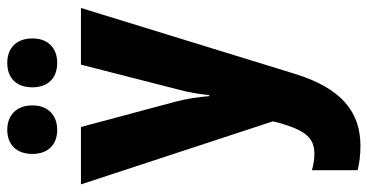

<svg xmlns="http://www.w3.org/2000/svg" viewBox="-268 -530 1037 542"><g transform="rotate(-90 251.0 -258.5)"><path d="M88 -686C88 -640 116 -616 156 -616C196 -616 225 -641 225 -686C225 -732 196 -757 156 -757C116 -757 88 -733 88 -686ZM276 -686C276 -641 303 -616 345 -616C386 -616 414 -641 414 -686C414 -732 386 -757 345 -757C304 -757 276 -733 276 -686ZM2 -549 180 -7 175 13C154 84 134 110 88 110C72 110 56 107 42 103V232C62 237 84 240 111 240C205 240 273 188 314 55L500 -549H340L271 -279C261 -243 257 -216 254 -187H251C249 -216 244 -249 236 -280L164 -549Z"/></g></svg>

Font: Noto Sans Gurmukhi UI Condensed ExtraBold
Style: Regular
Weight: 800
Width: 3
Designer: Jelle Bosma - Monotype Design Team
Foundry: Monotype Imaging Inc.
Version: Version 2.004